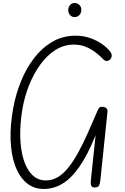

<svg xmlns="http://www.w3.org/2000/svg" viewBox="-20 -1240 827 1270"><path d="M269.5 10Q203 10 155.2 -30.2Q107.5 -70.5 80.8 -142.8Q54 -215 50.2 -312.8Q46.5 -410.5 67.5 -525Q84 -616 118.5 -701.5Q153 -787 205.2 -855.2Q257.5 -923.5 326.5 -963.8Q395.5 -1004 480 -1004Q532 -1004 577 -988Q622 -972 656.2 -947.8Q690.5 -923.5 709.5 -897.5Q720 -883.5 719 -870Q718 -856.5 706.5 -845.5Q685.5 -825.5 661 -850Q644 -868 616.2 -890.2Q588.5 -912.5 551.5 -928.8Q514.5 -945 468.5 -945Q402.5 -945 346.2 -909Q290 -873 245.8 -811.8Q201.5 -750.5 171.5 -674.2Q141.5 -598 128 -517.5Q111.5 -418.5 114 -333Q116.5 -247.5 136.5 -183.2Q156.5 -119 193.5 -82.8Q230.5 -46.5 283.5 -46.5Q326.5 -46.5 363.5 -69Q400.5 -91.5 433.2 -132.8Q466 -174 497 -230.5Q528 -287 558.8 -355.8Q589.5 -424.5 622.5 -501.5Q626 -509.5 628.8 -515.5Q631.5 -521.5 634.8 -525.5Q638 -529.5 643 -531.5Q648 -533.5 655.5 -533.5Q673 -533.5 682.8 -525Q692.5 -516.5 691 -500.5L644 -49.5Q641.5 -26 635.2 -13Q629 0 606.5 0Q588 0 583.2 -12.2Q578.5 -24.5 581 -48L612.5 -346.5Q559.5 -214.5 504.8 -136.5Q450 -58.5 391.8 -24.2Q333.5 10 269.5 10ZM473.5 -1127Q455 -1127 443.2 -1140.5Q431.5 -1154 431.5 -1174Q431.5 -1192 443 -1206Q454.5 -1220 473.5 -1220Q492 -1220 505 -1207.2Q518 -1194.5 518 -1174Q518 -1154.5 505.2 -1140.8Q492.5 -1127 473.5 -1127Z"/></svg>

Font: Edu NSW ACT Hand
Style: Regular
Weight: 400
Designer: Tina and Corey Anderson, Eben Sorkin, Mirko Velimirovic
Foundry: Sorkin Type Co.
Version: Version 2.000